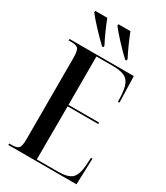

<svg xmlns="http://www.w3.org/2000/svg" viewBox="-225 -1025 969 1120"><g transform="rotate(30 259.0 -465.5)"><path d="M25 0H484L490 -176H480L477 -122Q472 -58 446 -34Q420 -10 352 -10H211L212 -368H418V-378H212V-704H324Q392 -704 419 -679Q446 -654 451 -584L453 -538H463L458 -714H25V-704H47Q76 -704 88 -691.5Q100 -679 100 -630V-81Q100 -34 87.5 -22Q75 -10 47 -10H25ZM211 -771H220L221 -782Q203 -816 185 -856.5Q167 -897 154 -931H73L72 -921Q91 -895 135 -848Q179 -801 211 -771ZM367 -771H376L377 -782Q359 -816 341 -856.5Q323 -897 310 -931H229L228 -921Q247 -895 290.5 -848Q334 -801 367 -771Z"/></g></svg>

Font: Noto Serif Display Condensed Semi
Style: Regular
Weight: 600
Width: 3
Designer: Monotype Design Team
Foundry: Monotype Imaging Inc.
Version: Version 1.900